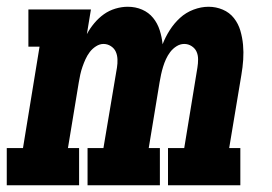

<svg xmlns="http://www.w3.org/2000/svg" viewBox="-36 -548 806 568"><path d="M-16 0V-110H32L81 -410H48V-520H233L221 -447Q230 -464 243 -479.5Q256 -495 271.5 -506Q287 -517 305.5 -522.5Q324 -528 342 -528Q365 -528 384.5 -519.5Q404 -511 417 -495Q430 -479 436.5 -458.5Q443 -438 445 -417Q453 -438 466 -458.5Q479 -479 496.5 -495Q514 -511 536.5 -519.5Q559 -528 581 -528Q603 -528 623 -519.5Q643 -511 656 -494.5Q669 -478 675 -457.5Q681 -437 683 -415.5Q685 -394 683.5 -371.5Q682 -349 678 -326L642 -110H675V0H461V-110H509L548 -348Q550 -360 550 -372.5Q550 -385 545.5 -395Q541 -405 531 -411.5Q521 -418 509 -418Q497 -418 486 -411Q475 -404 467.5 -394Q460 -384 455 -373Q450 -362 446.5 -350.5Q443 -339 440.5 -327.5Q438 -316 436 -304L404 -110H437V0H223V-110H270L310 -348Q312 -360 311.5 -372.5Q311 -385 306.5 -395Q302 -405 292 -411.5Q282 -418 270 -418Q259 -418 248 -411Q237 -404 229.5 -394Q222 -384 217 -373Q212 -362 208 -350.5Q204 -339 201.5 -327.5Q199 -316 197 -304L165 -110H198V0Z"/></svg>

Font: Iosevka Etoile XBdObl
Style: Regular
Weight: 800
Italic angle: -9°
Designer: Belleve Invis
Foundry: Belleve Invis
Version: Version 15.5.2; ttfautohint (v1.8.4)